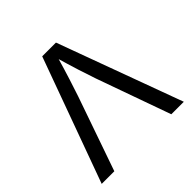

<svg xmlns="http://www.w3.org/2000/svg" viewBox="-185 -892 1056 1056"><g transform="rotate(-45 343.0 -364.0)"><path d="M23.4 0 288.1 -727.5H395L662.1 0H564.9L410.6 -432.6Q396.5 -472.7 377.7 -532.2Q358.9 -591.8 332 -684.1H350.6Q323.7 -590.8 304.4 -530.5Q285.2 -470.2 272.5 -432.6L121.6 0Z"/></g></svg>

Font: Inter 16pt
Style: Regular
Weight: 400
Version: Version 4.001;git-66647c0bb